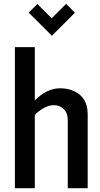

<svg xmlns="http://www.w3.org/2000/svg" viewBox="-20 -987 527 1007"><path d="M373 -920.4 252 -799.3 130.4 -920.9 176.3 -965.8 251 -891.1 326.7 -966.8ZM439.9 -386.2V0H335.4V-358.9Q335.4 -394 314.2 -414.8Q293 -435.5 263.7 -435.5Q234.4 -435.5 205.6 -418.2Q176.8 -400.9 162.6 -383.8V0H58.1V-739.7H162.6V-460.4Q226.1 -523.9 294.4 -523.9Q356 -523.9 396.5 -491.7Q439.9 -457 439.9 -386.2Z"/></svg>

Font: News Cycle
Style: Bold
Weight: 700
Version: Version 0.5.1